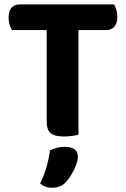

<svg xmlns="http://www.w3.org/2000/svg" viewBox="-20 -627 586 892"><path d="M207 -487.2 205.6 -606.6H509.6Q515.4 -597.6 520.2 -582.2Q525 -566.8 525 -549Q525 -518.1 510.9 -502.6Q496.9 -487.2 472.7 -487.2ZM338.3 -606.6 339.7 -487.2H35.4Q29.6 -496.4 24.8 -511.8Q20 -527.2 20 -545Q20 -576.9 34.1 -591.8Q48.1 -606.6 72.3 -606.6ZM196.9 -514.2H344.6V-1.3Q335.3 1.4 316 4.3Q296.6 7.1 276.4 7.1Q233.1 7.1 215 -8.6Q196.9 -24.4 196.9 -62.5ZM288.4 216.6Q274.7 232.3 257.7 238.8Q240.8 245.3 221.3 245.3Q188.2 245.3 166.8 225.2Q185.8 185.2 196.7 146.4Q207.7 107.7 212.1 71.8Q226.1 65 243.8 59.9Q261.5 54.9 280 54.9Q307.4 54.9 324.6 65.6Q341.9 76.3 341.9 100.5Q341.9 116.5 333.5 139.1Q325.1 161.7 312.8 182.4Q300.5 203.2 288.4 216.6Z"/></svg>

Font: Baloo Bhaina 2
Style: Regular
Weight: 400
Designer: Yesha Goshar, Manish Minz, Shuchita Grover and Ek Type
Foundry: Ek Type
Version: Version 1.700